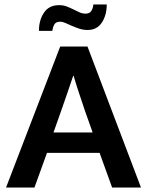

<svg xmlns="http://www.w3.org/2000/svg" viewBox="-20 -838 658 858"><path d="M154 -700Q154 -748 176.5 -781.5Q199 -815 244 -815Q263 -815 278.5 -809Q294 -803 308 -796Q322 -789 335 -783Q348 -777 363 -777Q380 -777 388 -789Q396 -801 397 -818H457Q457 -770 435 -737Q413 -704 372 -704Q352 -704 334 -710Q316 -716 301 -722.5Q286 -729 273 -735Q260 -741 249 -741Q230 -741 223 -729Q216 -717 214 -700ZM219 -246H394L361 -339Q347 -381 334.5 -418Q322 -455 309 -499H307Q293 -458 280 -419.5Q267 -381 252 -339ZM249 -630H371L610 0H481L425 -155H190L134 0H7Z"/></svg>

Font: Mukta SemiBold
Style: Regular
Weight: 600
Designer: Girish Dalvi and Yashodeep Gholap
Foundry: Ek Type
Version: Version 2.538;PS 1.002;hotconv 16.6.51;makeotf.lib2.5.65220;